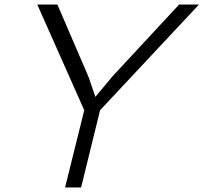

<svg xmlns="http://www.w3.org/2000/svg" viewBox="-20 -830 901 850"><path d="M861 -810 423 -342 339 0H268L353 -342L145 -810H234L371 -492L402 -402H403L478 -492L773 -810Z"/></svg>

Font: TypoPRO Sinkin Sans
Style: 300 Light Italic
Weight: 300
Italic angle: -112°
Designer: Keith Bates
Foundry: K-Type
Version: Sinkin Sans (version 1.0)  by Keith Bates   •   © 2014   www